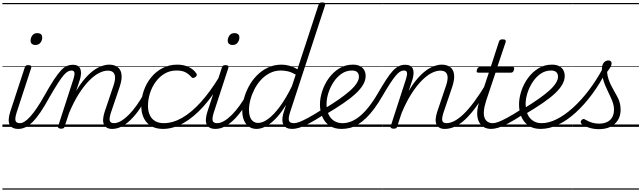

<svg xmlns="http://www.w3.org/2000/svg" viewBox="-20 -1058 5348 1601"><path d="M133 17Q104 17 85.5 7Q67 -3 59 -21.5Q51 -40 53 -66.5Q55 -93 65 -125L186 -494Q190 -506 196 -510.5Q202 -515 216 -515Q232 -515 238 -509Q244 -503 240 -491L120 -124Q104 -75 109 -53Q114 -31 147 -31Q157 -31 161.5 -23.5Q166 -16 164.5 -7Q163 2 155 9.5Q147 17 133 17ZM275 -683Q257 -683 246 -692Q235 -701 235 -719Q235 -743 249.5 -762.5Q264 -782 292 -782Q309 -782 320.5 -773Q332 -764 332 -745Q332 -722 317.5 -702.5Q303 -683 275 -683ZM0 513H300V523H0ZM0 -20H300V0H0ZM0 -505H300V-500H0ZM0 -1033H300V-1023H0Z M133 17Q122 17 118 9.5Q114 2 116.5 -7Q119 -16 127 -23.5Q135 -31 147 -31Q164 -31 185.5 -44.5Q207 -58 232 -85.5Q257 -113 287 -157Q317 -201 351 -262Q397 -344 430.5 -394.5Q464 -445 489.5 -472Q515 -499 538.5 -508.5Q562 -518 587 -518Q597 -518 599.5 -510.5Q602 -503 599 -494Q596 -485 590 -477.5Q584 -470 577 -470Q562 -470 546.5 -462Q531 -454 511.5 -431.5Q492 -409 463.5 -365Q435 -321 394 -250Q352 -173 316.5 -121Q281 -69 250 -39Q219 -9 190.5 4Q162 17 133 17ZM300 513H400V523H300ZM300 -20H400V0H300ZM300 -505H400V-500H300ZM300 -1033H400V-1023H300Z M916 17Q889 17 871.5 7Q854 -3 846 -21.5Q838 -40 840 -66Q842 -92 852 -124L926 -343Q940 -384 939.5 -412Q939 -440 924 -454.5Q909 -469 878 -469Q846 -469 807.5 -450Q769 -431 726.5 -389Q684 -347 640.5 -280Q597 -213 556 -116L519 -4Q517 6 510.5 10.5Q504 15 489 15Q477 15 469 10Q461 5 465 -6L593 -401Q604 -436 600.5 -453Q597 -470 576 -470Q566 -470 561.5 -477.5Q557 -485 558.5 -494Q560 -503 567.5 -510.5Q575 -518 587 -518Q611 -518 626.5 -509.5Q642 -501 649 -485.5Q656 -470 655.5 -448Q655 -426 648 -400L615 -299Q651 -360 687.5 -402Q724 -444 759.5 -470Q795 -496 828.5 -507.5Q862 -519 890 -519Q932 -519 959.5 -499.5Q987 -480 993 -439Q999 -398 978 -334L906 -122Q890 -74 895 -52.5Q900 -31 931 -31Q940 -31 944 -23.5Q948 -16 946.5 -7Q945 2 937.5 9.5Q930 17 916 17ZM400 513H1084V523H400ZM400 -20H1084V0H400ZM400 -505H1084V-500H400ZM400 -1033H1084V-1023H400Z M916 17Q906 17 901 9.5Q896 2 897.5 -7Q899 -16 907.5 -23.5Q916 -31 931 -31Q958 -31 989.5 -49.5Q1021 -68 1054 -101Q1087 -134 1119 -179Q1151 -224 1180 -277Q1185 -287 1194 -286Q1203 -285 1209 -278.5Q1215 -272 1211 -262Q1180 -200 1144.5 -149Q1109 -98 1071.5 -61Q1034 -24 995 -3.5Q956 17 916 17ZM1084 513V523ZM1084 -20V0ZM1084 -505V-500ZM1084 -1033V-1023Z M1342 17Q1252 17 1205 -35.5Q1158 -88 1158 -176Q1158 -242 1179.5 -303.5Q1201 -365 1241 -413.5Q1281 -462 1336 -490.5Q1391 -519 1458 -519Q1514 -519 1555 -498.5Q1596 -478 1616 -447Q1623 -438 1621 -431Q1619 -424 1609 -415Q1598 -408 1590 -408Q1582 -408 1575 -416Q1556 -439 1528 -454.5Q1500 -470 1452 -470Q1397 -470 1353.5 -444.5Q1310 -419 1278.5 -376Q1247 -333 1230.5 -280.5Q1214 -228 1214 -175Q1214 -132 1228.5 -99.5Q1243 -67 1272.5 -49Q1302 -31 1347 -31Q1358 -31 1362.5 -23.5Q1367 -16 1366 -6.5Q1365 3 1358.5 10Q1352 17 1342 17ZM1084 513H1619V523H1084ZM1084 -20H1619V0H1084ZM1084 -505H1619V-500H1084ZM1084 -1033H1619V-1023H1084Z M1338 17Q1326 17 1320.5 10Q1315 3 1316 -6.5Q1317 -16 1324 -23.5Q1331 -31 1345 -31Q1422 -31 1500.5 -76.5Q1579 -122 1656 -208Q1733 -294 1807 -415Q1812 -422 1821 -419.5Q1830 -417 1835 -409.5Q1840 -402 1834 -393Q1759 -262 1676.5 -170.5Q1594 -79 1508.5 -31Q1423 17 1338 17ZM1619 513V523ZM1619 -20V0ZM1619 -505V-500ZM1619 -1033V-1023Z M1777 17Q1748 17 1729.5 7Q1711 -3 1703 -21.5Q1695 -40 1697 -66.5Q1699 -93 1709 -125L1830 -494Q1834 -506 1840 -510.5Q1846 -515 1860 -515Q1876 -515 1882 -509Q1888 -503 1884 -491L1764 -124Q1748 -75 1753 -53Q1758 -31 1791 -31Q1801 -31 1805.5 -23.5Q1810 -16 1808.5 -7Q1807 2 1799 9.5Q1791 17 1777 17ZM1919 -683Q1901 -683 1890 -692Q1879 -701 1879 -719Q1879 -743 1893.5 -762.5Q1908 -782 1936 -782Q1953 -782 1964.5 -773Q1976 -764 1976 -745Q1976 -722 1961.5 -702.5Q1947 -683 1919 -683ZM1619 513H1944V523H1619ZM1619 -20H1944V0H1619ZM1619 -505H1944V-500H1619ZM1619 -1033H1944V-1023H1619Z M1776 17Q1766 17 1761 9.5Q1756 2 1757.5 -7Q1759 -16 1767.5 -23.5Q1776 -31 1791 -31Q1818 -31 1849.5 -49.5Q1881 -68 1914 -101Q1947 -134 1979 -179Q2011 -224 2040 -277Q2045 -287 2054 -286Q2063 -285 2069 -278.5Q2075 -272 2071 -262Q2040 -200 2004.5 -149Q1969 -98 1931.5 -61Q1894 -24 1855 -3.5Q1816 17 1776 17ZM1944 513V523ZM1944 -20V0ZM1944 -505V-500ZM1944 -1033V-1023Z M2119 17Q2083 17 2056 -1.5Q2029 -20 2014.5 -54.5Q2000 -89 2000 -136Q2000 -181 2013.5 -233Q2027 -285 2054 -336Q2081 -387 2121 -428Q2161 -469 2213 -494Q2265 -519 2329 -519Q2361 -519 2396 -509Q2431 -499 2460 -480L2636 -1017Q2640 -1029 2646.5 -1033.5Q2653 -1038 2667 -1038Q2684 -1038 2689.5 -1031Q2695 -1024 2690 -1012L2399 -123Q2383 -74 2389.5 -52.5Q2396 -31 2431 -31Q2439 -31 2443 -23.5Q2447 -16 2445.5 -7Q2444 2 2437 9.5Q2430 17 2417 17Q2389 17 2371 8Q2353 -1 2344 -17Q2335 -33 2334.5 -56Q2334 -79 2341 -107L2365 -183Q2321 -112 2278 -68Q2235 -24 2195 -3.5Q2155 17 2119 17ZM2133 -33Q2171 -33 2217 -67Q2263 -101 2313.5 -169Q2364 -237 2414 -339L2446 -436Q2409 -457 2379 -463.5Q2349 -470 2322 -470Q2272 -470 2230 -448.5Q2188 -427 2155.5 -391.5Q2123 -356 2101 -312.5Q2079 -269 2067.5 -224.5Q2056 -180 2056 -141Q2056 -109 2064.5 -84.5Q2073 -60 2090.5 -46.5Q2108 -33 2133 -33ZM1944 513H2585V523H1944ZM1944 -20H2585V0H1944ZM1944 -505H2585V-500H1944ZM1944 -1033H2585V-1023H1944Z M2417 17Q2407 17 2402 9.5Q2397 2 2398.5 -7Q2400 -16 2408.5 -23.5Q2417 -31 2432 -31Q2449 -31 2476.5 -41Q2504 -51 2549.5 -75.5Q2595 -100 2664 -144Q2673 -149 2680 -146Q2687 -143 2691 -135Q2695 -127 2693 -118Q2691 -109 2682 -103Q2609 -56 2559 -29.5Q2509 -3 2475.5 7Q2442 17 2417 17ZM2585 513V523ZM2585 -20V0ZM2585 -505V-500ZM2585 -1033V-1023Z M2681 -149Q2752 -192 2806.5 -230Q2861 -268 2898 -301Q2935 -334 2954 -363.5Q2973 -393 2973 -418Q2973 -443 2958.5 -456.5Q2944 -470 2915 -470Q2867 -470 2828 -443Q2789 -416 2761 -373Q2733 -330 2718 -282Q2703 -234 2703 -191Q2703 -153 2712.5 -123Q2722 -93 2739.5 -73Q2757 -53 2781.5 -42Q2806 -31 2836 -31Q2846 -31 2850 -23.5Q2854 -16 2852 -6.5Q2850 3 2843.5 10Q2837 17 2828 17Q2768 17 2728 -10Q2688 -37 2668 -83.5Q2648 -130 2648 -187Q2648 -240 2667 -298.5Q2686 -357 2722 -406.5Q2758 -456 2808.5 -487.5Q2859 -519 2922 -519Q2960 -519 2983.5 -506Q3007 -493 3018 -471.5Q3029 -450 3029 -425Q3029 -389 3008.5 -353Q2988 -317 2947.5 -279Q2907 -241 2845 -198.5Q2783 -156 2699 -106ZM2585 513H3073V523H2585ZM2585 -20H3073V0H2585ZM2585 -505H3073V-500H2585ZM2585 -1033H3073V-1023H2585Z M2828 17Q2816 17 2810.5 10Q2805 3 2806 -6.5Q2807 -16 2814.5 -23.5Q2822 -31 2837 -31Q2870 -31 2905 -44Q2940 -57 2976.5 -86Q3013 -115 3051.5 -162.5Q3090 -210 3129 -277Q3168 -344 3198 -390.5Q3228 -437 3253.5 -465Q3279 -493 3304 -505.5Q3329 -518 3359 -518Q3369 -518 3371.5 -510.5Q3374 -503 3371 -494Q3368 -485 3362 -477.5Q3356 -470 3349 -470Q3332 -470 3316 -460.5Q3300 -451 3280.5 -428Q3261 -405 3234.5 -364.5Q3208 -324 3171 -261Q3136 -200 3102 -154Q3068 -108 3034.5 -75.5Q3001 -43 2967.5 -22Q2934 -1 2899.5 8Q2865 17 2828 17ZM3072 513H3172V523H3072ZM3072 -20H3172V0H3072ZM3072 -505H3172V-500H3072ZM3072 -1033H3172V-1023H3072Z M3689 17Q3662 17 3644.5 7Q3627 -3 3619 -21.5Q3611 -40 3613 -66Q3615 -92 3625 -124L3699 -343Q3713 -384 3712.5 -412Q3712 -440 3697 -454.5Q3682 -469 3651 -469Q3619 -469 3580.5 -450Q3542 -431 3499.5 -389Q3457 -347 3413.5 -280Q3370 -213 3329 -116L3292 -4Q3290 6 3283.5 10.5Q3277 15 3262 15Q3250 15 3242 10Q3234 5 3238 -6L3366 -401Q3377 -436 3373.5 -453Q3370 -470 3349 -470Q3339 -470 3334.5 -477.5Q3330 -485 3331.5 -494Q3333 -503 3340.5 -510.5Q3348 -518 3360 -518Q3384 -518 3399.5 -509.5Q3415 -501 3422 -485.5Q3429 -470 3428.5 -448Q3428 -426 3421 -400L3388 -299Q3424 -360 3460.5 -402Q3497 -444 3532.5 -470Q3568 -496 3601.5 -507.5Q3635 -519 3663 -519Q3705 -519 3732.5 -499.5Q3760 -480 3766 -439Q3772 -398 3751 -334L3679 -122Q3663 -74 3668 -52.5Q3673 -31 3704 -31Q3713 -31 3717 -23.5Q3721 -16 3719.5 -7Q3718 2 3710.5 9.5Q3703 17 3689 17ZM3173 513H3857V523H3173ZM3173 -20H3857V0H3173ZM3173 -505H3857V-500H3173ZM3173 -1033H3857V-1023H3173Z M3689 17Q3679 17 3674 9.5Q3669 2 3670.5 -7Q3672 -16 3680.5 -23.5Q3689 -31 3704 -31Q3733 -31 3768.5 -49Q3804 -67 3845 -106Q3886 -145 3934 -209.5Q3982 -274 4038 -367Q4045 -378 4054 -377Q4063 -376 4067.5 -367.5Q4072 -359 4066 -348Q4006 -244 3955 -174Q3904 -104 3859 -62Q3814 -20 3772 -1.5Q3730 17 3689 17ZM3857 513V523ZM3857 -20V0ZM3857 -505V-500ZM3857 -1033V-1023Z M4078 17Q4036 17 4009.5 -1Q3983 -19 3970 -50.5Q3957 -82 3959.5 -125Q3962 -168 3979 -219L4056 -452H3969Q3958 -452 3955.5 -458.5Q3953 -465 3957 -477Q3961 -489 3967 -494.5Q3973 -500 3983 -500H4072L4140 -709Q4144 -721 4150.5 -725.5Q4157 -730 4171 -730Q4188 -730 4194 -724Q4200 -718 4196 -706L4127 -500H4254Q4265 -500 4267 -494Q4269 -488 4266 -476Q4262 -463 4256 -457.5Q4250 -452 4239 -452H4112L4034 -219Q4018 -168 4015 -132.5Q4012 -97 4021 -74.5Q4030 -52 4048 -41.5Q4066 -31 4089 -31Q4099 -31 4104 -23.5Q4109 -16 4108 -7Q4107 2 4099.5 9.5Q4092 17 4078 17ZM3857 513H4245V523H3857ZM3857 -20H4245V0H3857ZM3857 -505H4245V-500H3857ZM3857 -1033H4245V-1023H3857Z M4076 17Q4066 17 4061 9.5Q4056 2 4057.5 -7Q4059 -16 4067.5 -23.5Q4076 -31 4091 -31Q4108 -31 4135.5 -41Q4163 -51 4208.5 -75.5Q4254 -100 4323 -144Q4332 -149 4339 -146Q4346 -143 4350 -135Q4354 -127 4352 -118Q4350 -109 4341 -103Q4268 -56 4218 -29.5Q4168 -3 4134.5 7Q4101 17 4076 17ZM4244 513V523ZM4244 -20V0ZM4244 -505V-500ZM4244 -1033V-1023Z M4341 -149Q4412 -192 4466.5 -230Q4521 -268 4558 -301Q4595 -334 4614 -363.5Q4633 -393 4633 -418Q4633 -443 4618.5 -456.5Q4604 -470 4575 -470Q4527 -470 4488 -443Q4449 -416 4421 -373Q4393 -330 4378 -282Q4363 -234 4363 -191Q4363 -153 4372.5 -123Q4382 -93 4399.5 -73Q4417 -53 4441.5 -42Q4466 -31 4496 -31Q4506 -31 4510 -23.5Q4514 -16 4512 -6.5Q4510 3 4503.5 10Q4497 17 4488 17Q4428 17 4388 -10Q4348 -37 4328 -83.5Q4308 -130 4308 -187Q4308 -240 4327 -298.5Q4346 -357 4382 -406.5Q4418 -456 4468.5 -487.5Q4519 -519 4582 -519Q4620 -519 4643.5 -506Q4667 -493 4678 -471.5Q4689 -450 4689 -425Q4689 -389 4668.5 -353Q4648 -317 4607.5 -279Q4567 -241 4505 -198.5Q4443 -156 4359 -106ZM4245 513H4733V523H4245ZM4245 -20H4733V0H4245ZM4245 -505H4733V-500H4245ZM4245 -1033H4733V-1023H4245Z M4488 17Q4476 17 4471 10Q4466 3 4467.5 -6.5Q4469 -16 4476.5 -23.5Q4484 -31 4497 -31Q4556 -31 4622 -64Q4688 -97 4756 -158Q4824 -219 4888.5 -303.5Q4953 -388 5009 -492Q5014 -500 5023 -498.5Q5032 -497 5038 -489.5Q5044 -482 5039 -471Q4983 -361 4916.5 -271.5Q4850 -182 4778 -117Q4706 -52 4632.5 -17.5Q4559 17 4488 17ZM4732 513H4757V523H4732ZM4732 -20H4757V0H4732ZM4732 -505H4757V-500H4732ZM4732 -1033H4757V-1023H4732Z M4974 19Q4931 19 4893 7Q4855 -5 4831 -24Q4822 -32 4822 -40.5Q4822 -49 4830 -57Q4839 -66 4845.5 -66Q4852 -66 4863 -59Q4888 -44 4916 -35.5Q4944 -27 4975 -27Q5035 -27 5067.5 -58Q5100 -89 5100 -144Q5100 -170 5092.5 -194.5Q5085 -219 5073.5 -244Q5062 -269 5049.5 -295Q5037 -321 5025 -349.5Q5013 -378 5006 -410Q4999 -442 4999 -478Q4999 -518 5015 -536Q5031 -554 5053 -554Q5067 -554 5073.5 -546.5Q5080 -539 5080 -528Q5080 -515 5070.5 -498.5Q5061 -482 5042 -458Q5045 -425 5054.5 -397Q5064 -369 5076.5 -344.5Q5089 -320 5102.5 -296.5Q5116 -273 5128.5 -249.5Q5141 -226 5148 -200Q5155 -174 5155 -143Q5155 -70 5106.5 -25.5Q5058 19 4974 19ZM4758 513H5308V523H4758ZM4758 -20H5308V0H4758ZM4758 -505H5308V-500H4758ZM4758 -1033H5308V-1023H4758Z"/></svg>

Font: Playwrite IN Guides
Style: Regular
Weight: 400
Designer: Veronika Burian, José Scaglione
Foundry: TypeTogether
Version: Version 1.003